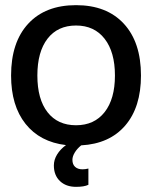

<svg xmlns="http://www.w3.org/2000/svg" viewBox="-20 -552 590 745"><path d="M527 -259Q527 -136 466 -65Q405 6 295 12Q279 25 270 40Q261 55 261 68Q261 86 271.5 95.5Q282 105 300 105Q311 105 323 102V165Q307 173 275 173Q236 173 212.5 150.5Q189 128 189 90Q189 68 201.5 47.5Q214 27 236 11Q135 -1 79 -71.5Q23 -142 23 -259Q23 -388 89.5 -460Q156 -532 275 -532Q394 -532 460.5 -460Q527 -388 527 -259ZM275 -66Q346 -66 386 -117Q426 -168 426 -259Q426 -350 386 -401.5Q346 -453 275 -453Q204 -453 164.5 -402Q125 -351 125 -259Q125 -167 164.5 -116.5Q204 -66 275 -66Z"/></svg>

Font: Non Bureau
Style: Regular
Weight: 400
Designer: Jona Saucedo
Foundry: Non Foundry
Version: Version 1.000; ttfautohint (v1.8.4)